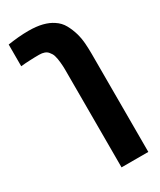

<svg xmlns="http://www.w3.org/2000/svg" viewBox="-219 -713 856 1025"><g transform="rotate(-30 208.5 -200.0)"><path d="M210 240.2V-363.8Q210 -383.3 207.5 -408Q205.1 -432.6 200.2 -449.2Q197.8 -459 192.9 -466.8Q188 -474.6 182.6 -481Q166.5 -500.5 129.4 -500.5Q112.8 -500.5 99.9 -500.2Q86.9 -500 69.8 -499Q57.6 -498.5 43.9 -497.6Q30.3 -496.6 16.1 -495.1V-628.9Q32.2 -631.3 48.3 -633.3Q64.5 -635.3 79.6 -636.7Q114.3 -639.6 142.6 -639.6Q191.9 -639.6 228.3 -630.4Q264.6 -621.1 289.6 -604Q319.3 -585 335.7 -555.2Q352.1 -525.4 361.8 -491.7Q370.6 -459.5 372.8 -426.3Q375 -393.1 375 -363.8V240.2Z"/></g></svg>

Font: Open Sans Condensed ExtraBold
Style: Regular
Weight: 800
Width: 3
Designer: Monotype Design Team
Foundry: Monotype Imaging Inc.
Version: Version 3.000; ttfautohint (v1.8.4)